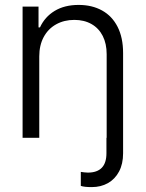

<svg xmlns="http://www.w3.org/2000/svg" viewBox="-20 -557 590 776"><path d="M411.1 0V-337.9Q411.1 -380.4 395.3 -411.6Q379.4 -442.9 349.9 -459.7Q320.3 -476.6 280.3 -476.6Q239.3 -476.6 207 -458.7Q174.8 -440.9 156.7 -407.5Q138.7 -374 138.7 -329.1V0H71.3V-530.3H135.7V-446.3H141.6Q161.1 -488.8 200.9 -512.9Q240.7 -537.1 297.9 -537.1Q352.1 -537.1 392.6 -514.6Q433.1 -492.2 455.3 -448.5Q477.5 -404.8 477.5 -342.8V62.5Q477.5 105.5 461.2 136.2Q444.8 167 416.3 183.1Q387.7 199.2 350.6 199.2Q320.3 199.2 306.6 194.3V137.7Q313 138.7 320.6 139.6Q328.1 140.6 335 140.6Q410.2 140.6 410.2 62.5V0Z"/></svg>

Font: Pretendard JP Light
Style: Regular
Weight: 300
Designer: Base glyphs from Inter by Rasmus Andersson; Hangeul glyphs from Noto Sans CJK(Source Han Sans) by Jang Soo-young and Kan
Foundry: Kil Hyung-jin
Version: Version 1.309